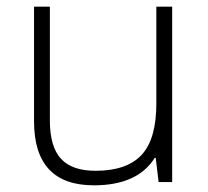

<svg xmlns="http://www.w3.org/2000/svg" viewBox="-20 -551 630 581"><path d="M501 0H460L451.2 -73.2H448.2Q396 9.8 264.2 9.8Q83 9.8 83 -184.1V-530.8H130.9V-187Q130.9 -107.4 164.3 -70.8Q197.8 -34.2 269 -34.2Q363.3 -34.2 408.2 -82Q453.1 -129.9 453.1 -237.8V-530.8H501Z"/></svg>

Font: Open Sans Hebrew Light
Style: Regular
Weight: 300
Foundry: Ascender Corporation, Yanek Iontef
Version: Version 2.001;PS 002.001;hotconv 1.0.70;makeotf.lib2.5.58329